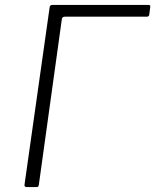

<svg xmlns="http://www.w3.org/2000/svg" viewBox="-20 -762 632 782"><path d="M182 -731Q183 -742 193 -742H585Q593 -742 592 -734L588 -703Q587 -694 578 -694H244Q234 -694 232 -685L138 -8Q137 0 128 0H89Q84 0 81.5 -2.5Q79 -5 80 -11Z"/></svg>

Font: Libre Franklin ExtraLight
Style: Italic
Weight: 250
Italic angle: -8°
Designer: Pablo Impallari, Rodrigo Fuenzalida, Nhung Nguyen
Foundry: Impallari Type
Version: Version 3.000